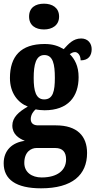

<svg xmlns="http://www.w3.org/2000/svg" viewBox="-27 -788 518 1043"><path d="M212 -628C256 -628 294 -650 294 -698C294 -747 256 -768 212 -768C166 -768 131 -747 131 -698C131 -650 166 -628 212 -628ZM196 235C366 235 446 162 446 43C446 -49 392 -107 277 -107H180C158 -107 140 -116 140 -141C140 -165 156 -186 167 -194C177 -191 203 -189 215 -189C343 -189 400 -263 400 -369C400 -429 379 -467 352 -494C360 -499 368 -505 381 -505C393 -505 411 -491 411 -460C456 -460 471 -489 471 -521C471 -552 451 -579 414 -579C370 -579 345 -549 319 -521C289 -539 259 -549 215 -549C86 -549 27 -482 27 -364C27 -283 70 -230 124 -209C75 -181 40 -150 40 -106C40 -59 75 -36 108 -23C39 -14 -7 29 -7 99C-7 187 60 235 196 235ZM213 -248C168 -248 156 -294 156 -364C156 -437 168 -489 214 -489C261 -489 271 -439 271 -365C271 -293 261 -248 213 -248ZM199 176C146 176 105 148 105 97C105 35 144 16 171 16H273C314 16 332 39 332 78C332 137 285 176 199 176Z"/></svg>

Font: Noto Serif Hebrew ExtraCondensed ExtraBold
Style: Regular
Weight: 800
Width: 2
Designer: Monotype Design Team
Foundry: Monotype Imaging Inc.
Version: Version 2.004